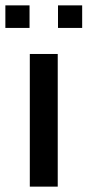

<svg xmlns="http://www.w3.org/2000/svg" viewBox="-51 -695 326 715"><path d="M60 -494H164V0H60ZM-31 -675H59V-591H-31ZM165 -675H255V-591H165Z"/></svg>

Font: Cabin Medium
Style: Regular
Weight: 500
Designer: Pablo Impallari
Foundry: Pablo Impallari. http://www.impallari.com Igino Marini. http://www.ikern.com
Version: Version 2.200